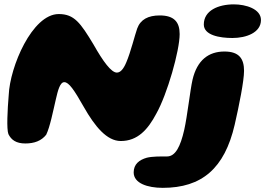

<svg xmlns="http://www.w3.org/2000/svg" viewBox="-20 -650 1246 902"><path d="M1072 -471.5C1137.5 -471.5 1206 -497 1206 -556C1206 -608 1135 -629.5 1079 -629.5C1005 -629.5 937.5 -600.5 937.5 -535C937.5 -484.5 1011.5 -471.5 1072 -471.5ZM99 24C141.5 24 174.5 11.5 197 -17C215 -54 229 -126.5 242.5 -184C252 -225.5 262 -264 282 -264C303.5 -264 328.5 -227.5 374 -147C426 -55.5 482 12.5 547.5 12.5C626 12.5 674.5 -40.5 714.5 -116.5C765.5 -207 824 -411.5 824 -490C824 -546.5 798 -577.5 730.5 -577.5C676 -577.5 640 -558.5 624.5 -516C614.5 -488.5 593.5 -403.5 573.5 -357.5C560 -325 545.5 -309 529 -309C503 -309 465 -360 419 -441.5C358 -542.5 329 -584 256 -584C131 -584 26.5 -336 21 -204C15 -133 10.5 -43.5 19.5 -20C33 7.5 56 24 99 24ZM744.5 232.5C928 232.5 1035 141.5 1082.5 -64C1103 -153 1126.5 -270 1126.5 -317C1126.5 -372.5 1105 -408 1034.5 -408C960 -408 906 -367.5 884.5 -275.5C873.5 -228 860 -104 845.5 -40C827.5 39 804 85 764.5 85C732 85 696 84.5 669.5 91C634.5 101 608 121 608 160C608 211 673 232.5 744.5 232.5Z"/></svg>

Font: Gluten
Style: Bold Italic
Weight: 700
Italic angle: -13°
Designer: Tyler Finck
Foundry: Etcetera Type Company
Version: Version 0.920